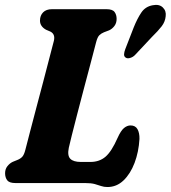

<svg xmlns="http://www.w3.org/2000/svg" viewBox="-20 -737 688 773"><path d="M323 0H42.5Q17.5 0 9 -11.2Q0.5 -22.5 0.5 -39.5Q0.5 -56.5 10 -68.2Q19.5 -80 31.5 -85.5L50 -93Q62.5 -98 69.8 -106Q77 -114 82 -133.5Q89 -160.5 100.5 -205Q112 -249.5 126 -302.2Q140 -355 153.8 -407.2Q167.5 -459.5 178.8 -503.2Q190 -547 197 -573Q203 -599 183.5 -609.5L165 -617.5Q141 -631 141 -654Q141 -674.5 153.5 -687.2Q166 -700 189.5 -700H408.5Q433 -700 441.2 -688.8Q449.5 -677.5 449.5 -661Q449.5 -644 440.5 -632.2Q431.5 -620.5 419.5 -615L398.5 -607Q387.5 -602.5 380 -595.2Q372.5 -588 367 -567Q357 -528.5 343.8 -478.5Q330.5 -428.5 316.5 -375.5Q302.5 -322.5 290.2 -274.8Q278 -227 269 -191.8Q260 -156.5 257 -142Q250.5 -110.5 263 -97.8Q275.5 -85 305.5 -85H344Q380 -85 404.5 -105.8Q429 -126.5 453.5 -182Q466.5 -211 479.2 -221.5Q492 -232 505.5 -232Q525 -232 533.5 -217Q542 -202 541.5 -177.5Q538.5 -125.5 521.8 -81.2Q505 -37 477.2 -10.5Q449.5 16 412.5 16Q398.5 16 387.2 12Q376 8 361.5 4Q347 0 323 0ZM518.5 -627Q532.5 -662 549 -686.5Q565.5 -711 595.5 -716Q621 -721 635.5 -707Q650 -693 647 -671.5Q645 -649.5 631 -631.2Q617 -613 591 -587.5L523 -515Q515 -507 504.2 -503.8Q493.5 -500.5 487 -504.5Q479 -509 479.5 -518.5Q480 -528 484.5 -539.5Z"/></svg>

Font: Fraunces 144pt S100
Style: Bold Italic
Weight: 700
Italic angle: -16°
Version: Version 1.000; ttfautohint (v1.8.3)